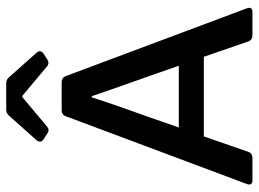

<svg xmlns="http://www.w3.org/2000/svg" viewBox="-129 -718 847 629"><g transform="rotate(-90 294.5 -403.5)"><path d="M291 -753.9H294.9L391.6 -672.9C398.4 -667 406.2 -667 414.1 -671.9L433.6 -684.6C442.4 -690.4 443.4 -699.2 436.5 -707L355.5 -797.9C350.6 -803.7 343.8 -806.6 335.9 -806.6H250C242.2 -806.6 235.4 -803.7 230.5 -797.9L149.4 -707C142.6 -699.2 143.6 -690.4 152.3 -684.6L171.9 -671.9C179.7 -666 187.5 -667 194.3 -672.9ZM492.2 0H569.3C581.1 0 585.9 -5.9 582 -17.6L359.4 -612.3C356.4 -620.1 349.6 -625 340.8 -625H247.1C238.3 -625 231.4 -620.1 228.5 -612.3L5.9 -17.6C2 -5.9 6.8 0 18.6 0H92.8C101.6 0 108.4 -4.9 111.3 -12.7L162.1 -159.2H422.9L473.6 -12.7C476.6 -4.9 483.4 0 492.2 0ZM191.4 -241.2 223.6 -334C246.1 -396.5 268.6 -459 290 -526.4H293.9C316.4 -460 332 -416 361.3 -334L393.6 -241.2Z"/></g></svg>

Font: Ed Sans Neue Medium
Style: Regular
Weight: 500
Designer: Stephen Hutchings
Version: Version 1.004;PS 001.004;hotconv 1.0.88;makeotf.lib2.5.64775